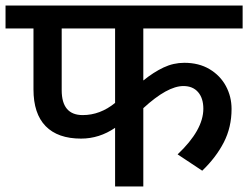

<svg xmlns="http://www.w3.org/2000/svg" viewBox="-40 -674 897 694"><path d="M478 -383Q515 -413 551 -430Q587 -447 626 -447Q679 -447 717.5 -424Q756 -401 776.5 -363Q797 -325 797 -280Q797 -214 769 -159.5Q741 -105 691 -57L602 -116Q695 -204 695 -281Q695 -319 676 -341Q657 -363 623 -363Q565 -363 478 -283V0H376V-212Q319 -173 253 -173Q169 -173 125 -218Q81 -263 81 -351V-571H-20V-654H837V-571H478ZM376 -571H183V-348Q183 -258 259 -258Q322 -258 376 -302Z"/></svg>

Font: Martel Sans SemiBold
Style: Regular
Weight: 600
Designer: Dan Reynolds and Mathieu Réguer
Foundry: Dan Reynolds and Mathieu Réguer
Version: Version 1.002; ttfautohint (v1.1) -l 5 -r 5 -G 72 -x 0 -D la